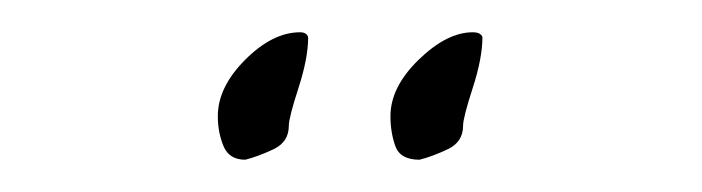

<svg xmlns="http://www.w3.org/2000/svg" viewBox="-20 -533 435 119"><path d="M240 -434Q228 -434 225 -442.5Q222 -451 222 -461Q222 -479 239.5 -496Q257 -513 273 -513Q278 -513 279 -510Q279 -497 273 -478.5Q267 -460 267 -455Q267 -445 257.5 -440.5Q248 -436 240 -434ZM132 -434Q122 -434 118.5 -442.5Q115 -451 115 -461Q115 -479 132 -496Q149 -513 166 -513Q170 -513 171 -510Q171 -497 165 -478.5Q159 -460 159 -455Q159 -445 149.5 -440.5Q140 -436 132 -434Z"/></svg>

Font: Bilbo
Style: Regular
Weight: 400
Designer: Robert E. Leuschke
Foundry: Robert E. Leuschke
Version: Version 1.100